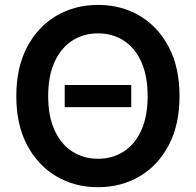

<svg xmlns="http://www.w3.org/2000/svg" viewBox="-20 -758 804 788"><path d="M518.6 -409.2V-318.4H245.6V-409.2ZM382.3 10.3Q286.6 10.3 210.7 -34.7Q134.8 -79.6 90.8 -163.3Q46.9 -247.1 46.9 -363.3Q46.9 -480.5 90.8 -564.2Q134.8 -647.9 210.7 -692.9Q286.6 -737.8 382.3 -737.8Q478 -737.8 553.7 -692.9Q629.4 -647.9 673.1 -564.2Q716.8 -480.5 716.8 -363.3Q716.8 -247.1 673.1 -163.3Q629.4 -79.6 553.7 -34.7Q478 10.3 382.3 10.3ZM382.3 -106.4Q441.4 -106.4 487.5 -136Q533.7 -165.5 559.8 -222.9Q585.9 -280.3 585.9 -363.3Q585.9 -446.8 559.8 -504.4Q533.7 -562 487.5 -591.6Q441.4 -621.1 382.3 -621.1Q322.8 -621.1 276.6 -591.3Q230.5 -561.5 204.1 -504.2Q177.7 -446.8 177.7 -363.3Q177.7 -280.3 204.1 -223.1Q230.5 -166 276.6 -136.2Q322.8 -106.4 382.3 -106.4Z"/></svg>

Font: Inter 18pt SemiBold
Style: Regular
Weight: 600
Designer: Rasmus Andersson
Foundry: rsms
Version: Version 4.001;git-66647c0bb